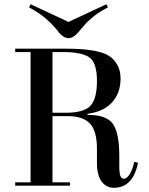

<svg xmlns="http://www.w3.org/2000/svg" viewBox="-20 -881 707 911"><path d="M520 10Q484 10 462 -20Q440 -50 440 -109V-175Q440 -260 406.5 -295Q373 -330 301 -330H229V-16H312V0H52V-16H125V-634H52V-650H293Q444 -650 497 -616Q520 -602 536 -574.5Q552 -547 552 -508Q552 -440 512 -395.5Q472 -351 395 -341V-336Q487 -336 516.5 -292Q546 -248 546 -142V-96Q546 -60 551 -46.5Q556 -33 568.5 -33Q581 -33 594.5 -53Q608 -73 617 -113L635 -109Q611 10 520 10ZM279 -634H229V-346H293Q377 -346 408.5 -378.5Q440 -411 440 -497.5Q440 -584 403.5 -609Q367 -634 279 -634ZM259 -727Q255 -735 246 -744Q237 -753 229.5 -762Q222 -771 216.5 -775.5Q211 -780 202 -788.5Q193 -797 185 -803Q177 -809 166 -817Q149 -829 118 -846L125 -861L305 -777L485 -861L492 -846Q445 -821 425.5 -804Q406 -787 400.5 -782.5Q395 -778 385 -766.5Q375 -755 373 -753Q371 -751 361 -739L351 -727Q328 -700 305 -700Q282 -700 259 -727Z"/></svg>

Font: Elsie Swash Caps
Style: Regular
Weight: 400
Designer: Alejandro Inler
Foundry: Alejandro Inler
Version: 1.003